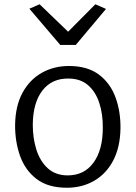

<svg xmlns="http://www.w3.org/2000/svg" viewBox="-20 -874 637 902"><path d="M294 8Q205.5 8 151.8 -33.2Q98 -74.5 74 -142.2Q50 -210 51 -289Q52.5 -377.5 86.2 -439Q120 -500.5 176.8 -532.2Q233.5 -564 304 -564Q391 -564 444.8 -523.5Q498.5 -483 522.8 -416.2Q547 -349.5 546 -271Q544.5 -182 511.8 -119.8Q479 -57.5 422.5 -24.8Q366 8 294 8ZM296 -50Q375.5 -49.5 419.2 -109.8Q463 -170 463 -274Q463.5 -338 446.5 -390.2Q429.5 -442.5 394 -473.5Q358.5 -504.5 303 -505Q224.5 -506.5 179.8 -449.5Q135 -392.5 134 -288Q134 -224.5 151 -170.8Q168 -117 203.8 -84Q239.5 -51 296 -50ZM118 -833 166 -854 300 -725 428 -854 478 -832 336 -663H263Z"/></svg>

Font: Merriweather Sans Light
Style: Regular
Weight: 300
Designer: Eben Sorkin
Foundry: Eben Sorkin
Version: Version 2.001; ttfautohint (v1.8.3)